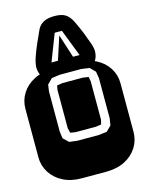

<svg xmlns="http://www.w3.org/2000/svg" viewBox="-142 -1051 862 1135"><g transform="rotate(-15 289.0 -484.0)"><path d="M213.9 0Q147.9 0 99.6 -25.1Q51.3 -50.3 24.7 -92.8Q-2 -135.3 -2 -186V-482.9Q-2 -534.2 24.7 -576.4Q51.3 -618.7 99.6 -643.8Q147.9 -668.9 213.9 -668.9H364.3Q430.2 -668.9 478.8 -643.8Q527.3 -618.7 553.7 -576.4Q580.1 -534.2 580.1 -482.9V-186Q580.1 -135.3 553.7 -92.8Q527.3 -50.3 478.8 -25.1Q430.2 0 364.3 0ZM246.1 -221.2H377L427.2 -227.1L458 -257.8L464.8 -299.8V-545.9L458 -586.9L427.2 -618.2L377 -625H246.1L196.3 -618.2L165 -586.9L159.2 -545.9V-299.8L165 -257.8L197.3 -227.1ZM249 -272.9 217.3 -277.8 210 -307.1V-541L214.8 -567.9L249 -573.2H374L408.2 -567.9L413.1 -539.1V-305.2L406.2 -277.8L374 -272.9ZM153.3 -631.3Q138.2 -644 130.9 -662.8Q123.5 -681.6 123.5 -702.1Q123.5 -726.1 135.7 -762.2Q147.9 -798.3 166 -839.6Q184.1 -880.9 201.7 -918.5Q215.8 -943.4 240.2 -955.8Q264.6 -968.3 305.7 -968.3Q346.7 -968.3 370.8 -953.9Q395 -939.5 412.6 -903.3Q432.6 -861.8 447.8 -824.2Q460.4 -791.5 471.9 -759Q483.4 -726.6 483.4 -707.5Q483.4 -657.7 449.7 -631.3ZM217.8 -707.5H257.3L303.7 -850.1L349.6 -707.5H389.6L325.7 -872.6H281.7Z"/></g></svg>

Font: Monofett
Style: Regular
Weight: 400
Designer: Vernon Adams
Foundry: Vernon Adams
Version: Version 1.100; ttfautohint (v1.8.4.7-5d5b);gftools[0.9.28]